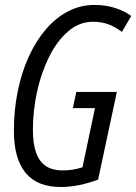

<svg xmlns="http://www.w3.org/2000/svg" viewBox="-20 -745 550 775"><path d="M225.6 9.8Q129.9 9.8 83 -47.6Q36.1 -105 36.1 -216.8Q36.1 -300.3 51.5 -376.2Q66.9 -452.1 95.7 -515.6Q124.5 -579.1 164.8 -626.2Q205.1 -673.3 254.9 -699.2Q304.7 -725.1 362.3 -725.1Q406.7 -725.1 444.3 -712.9Q481.9 -700.7 509.8 -680.7L472.2 -616.2Q443.8 -637.7 415.8 -647.5Q387.7 -657.2 356 -657.2Q300.3 -657.2 255.4 -618.7Q210.4 -580.1 178.5 -516.1Q146.5 -452.1 129.6 -375Q112.8 -297.9 112.8 -220.7Q112.8 -163.6 126.2 -127.4Q139.6 -91.3 166 -74.2Q192.4 -57.1 231.9 -57.1Q253.9 -57.1 273.9 -60.3Q293.9 -63.5 313 -69.8L363.3 -308.6H273.9L288.1 -374H451.7L376 -20Q338.4 -5.9 300 2Q261.7 9.8 225.6 9.8Z"/></svg>

Font: Open Sans Condensed
Style: Italic
Weight: 400
Width: 3
Italic angle: -12°
Designer: Monotype Design Team
Foundry: Monotype Imaging Inc.
Version: Version 3.000